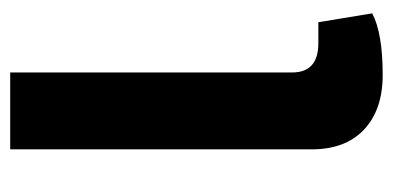

<svg xmlns="http://www.w3.org/2000/svg" viewBox="-212 -528 752 367"><g transform="rotate(-90 163.5 -344.0)"><path d="M209 -700V-161Q209 -111 265 -111H305L322 -8Q284 12 204 12Q138 12 100 -23.5Q62 -59 62 -124V-700Z"/></g></svg>

Font: Exo 2.0
Style: Bold
Weight: 700
Designer: Natanael Gama
Version: Version 1.001;PS 001.001;hotconv 1.0.70;makeotf.lib2.5.58329